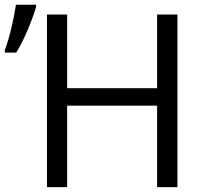

<svg xmlns="http://www.w3.org/2000/svg" viewBox="-97 -774 852 794"><path d="M636.7 0H552.7V-336.9H180.7V0H97.2V-713.9H180.7V-409.2H552.7V-713.9H636.7ZM-31.2 -754.4H52.2V-745.1Q40 -703.6 17.6 -650.6Q-4.9 -597.7 -29.8 -556.6H-77.1V-566.4Q-63.5 -602.1 -50.5 -655.8Q-37.6 -709.5 -31.2 -754.4Z"/></svg>

Font: Viking Open Sans
Style: Regular
Weight: 400
Foundry: Ascender Corporation
Version: Version 2.001